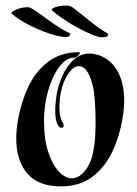

<svg xmlns="http://www.w3.org/2000/svg" viewBox="-20 -655 487 685"><path d="M196 10Q189 10 182 9.5Q175 9 167 8Q105 1 71.5 -43.5Q38 -88 38 -161Q38 -192 44 -226Q55 -289 80 -343.5Q105 -398 149.5 -433Q194 -468 261 -469Q265 -469 265 -466Q265 -462 257.5 -455.5Q250 -449 244 -449Q216 -449 191.5 -416.5Q167 -384 152 -332Q137 -280 137 -222Q137 -160 151.5 -114.5Q166 -69 189 -44Q212 -19 237 -19Q262 -19 284 -46.5Q306 -74 313 -117Q318 -141 319.5 -168Q321 -195 321 -221Q321 -264 318 -300Q315 -336 310 -353Q301 -388 288.5 -403.5Q276 -419 262 -419Q242 -419 223.5 -392Q205 -365 197 -325Q192 -300 192 -273Q192 -261 193.5 -249Q195 -237 199 -227Q201 -224 204 -218Q207 -212 207 -207Q207 -201 202 -200Q200 -199 198 -199Q191 -199 184 -214Q180 -223 178.5 -235.5Q177 -248 177 -261Q177 -277 179 -294.5Q181 -312 184 -328Q190 -357 204.5 -388.5Q219 -420 243 -442Q267 -464 300 -464Q312 -464 330 -459Q374 -445 398.5 -402.5Q423 -360 423 -296Q423 -266 417 -233Q407 -170 381 -114.5Q355 -59 310 -24.5Q265 10 196 10ZM344 -522Q332 -522 308.5 -531.5Q285 -541 257.5 -556Q230 -571 205.5 -587.5Q181 -604 166 -618Q161 -624 177.5 -629.5Q194 -635 214 -635Q218 -635 221.5 -635Q225 -635 229 -634Q239 -630 259.5 -613Q280 -596 308 -574Q336 -552 366 -534Q365 -526 360 -524Q355 -522 344 -522ZM217 -523Q193 -523 155.5 -535.5Q118 -548 81.5 -567Q45 -586 22 -606Q18 -610 27 -615.5Q36 -621 51.5 -625.5Q67 -630 83 -629Q94 -626 116.5 -609.5Q139 -593 169 -572Q199 -551 231 -535Q230 -523 217 -523Z"/></svg>

Font: Tapestry
Style: Regular
Weight: 400
Designer: Robert E. Leuschke
Foundry: Robert E. Leuschke
Version: Version 1.010; ttfautohint (v1.8.4.7-5d5b)